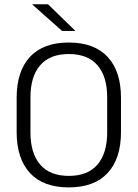

<svg xmlns="http://www.w3.org/2000/svg" viewBox="-20 -844 628 876"><path d="M294 11Q177.5 11 116.8 -54.5Q56 -120 56 -241.5V-398Q56 -519 116.8 -584.5Q177.5 -650 294 -650Q410 -650 471 -584.5Q532 -519 532 -398V-241.5Q532 -120 471 -54.5Q410 11 294 11ZM294 -41.5Q380.5 -41.5 424.8 -93.2Q469 -145 469 -239.5V-400Q469 -495 424.8 -546.2Q380.5 -597.5 294 -597.5Q207.5 -597.5 163.2 -546.2Q119 -495 119 -400V-239.5Q119 -145 163.2 -93.2Q207.5 -41.5 294 -41.5ZM323 -704 199 -824.5H127.5V-823.5L263 -703H323Z"/></svg>

Font: Anek Malayalam Light
Style: Regular
Weight: 300
Version: Version 1.003